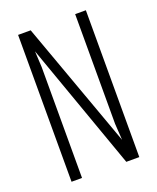

<svg xmlns="http://www.w3.org/2000/svg" viewBox="-132 -780 705 860"><g transform="rotate(-20 220.5 -350.0)"><path d="M59 -700V0H109V-528L105 -605L320 0H382V-700H331V-177L336 -99L119 -700Z"/></g></svg>

Font: Modon Arabic
Style: Regular
Weight: 400
Designer: Ahmedzaza
Foundry: Ahmedzaza
Version: Version 2.010